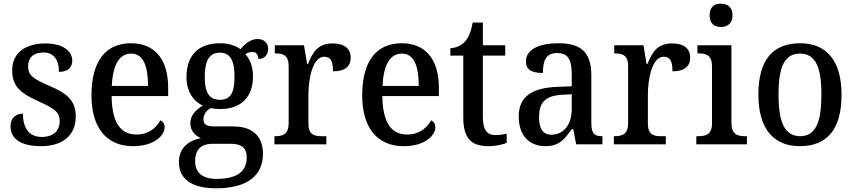

<svg xmlns="http://www.w3.org/2000/svg" viewBox="-20 -781 4622 1039"><path d="M202 10C318 10 390 -48 390 -150C390 -237 343 -276 246 -317C163 -353 132 -372 132 -422C132 -467 159 -497 215 -497C269 -497 299 -460 299 -392C346 -392 371 -415 371 -453C371 -502 324 -546 226 -546C118 -546 46 -495 46 -401C46 -312 92 -276 192 -231C277 -193 303 -173 303 -126C303 -74 270 -40 206 -40C134 -40 104 -92 104 -166C73 -166 37 -149 37 -97C37 -28 96 10 202 10Z M699 10C818 10 871 -50 871 -93C871 -112 860 -125 848 -130C826 -89 783 -53 719 -53C632 -53 586 -117 584 -261H890V-306C890 -464 814 -547 689 -547C553 -547 475 -452 475 -264C475 -91 556 10 699 10ZM781 -316H585C590 -429 625 -491 690 -491C756 -491 781 -422 781 -316Z M1149 238C1322 238 1403 166 1403 51C1403 -35 1356 -97 1241 -97H1138C1096 -97 1081 -109 1081 -136C1081 -164 1100 -185 1120 -196C1132 -193 1157 -191 1172 -191C1292 -191 1349 -264 1349 -366C1349 -424 1332 -460 1308 -488C1319 -495 1330 -500 1346 -500C1367 -500 1378 -483 1378 -462C1415 -462 1431 -488 1431 -517C1431 -545 1412 -570 1374 -570C1331 -570 1300 -536 1281 -515C1258 -533 1218 -547 1172 -547C1048 -547 989 -477 989 -362C989 -292 1023 -233 1078 -210C1035 -183 1010 -155 1010 -114C1010 -70 1039 -46 1067 -33C1003 -22 948 19 948 95C948 186 1015 238 1149 238ZM1170 -241C1111 -241 1088 -282 1088 -364C1088 -450 1111 -496 1169 -496C1228 -496 1249 -452 1249 -365C1249 -281 1229 -241 1170 -241ZM1152 187C1067 187 1036 147 1036 90C1036 15 1084 -3 1131 -3H1227C1284 -3 1315 16 1315 71C1315 138 1275 187 1152 187Z M1465 0H1746V-44H1720C1681 -44 1649 -52 1649 -111V-271C1649 -353 1672 -474 1734 -474C1770 -474 1782 -450 1782 -395C1848 -395 1878 -423 1878 -469C1878 -516 1846 -546 1780 -546C1701 -546 1672 -499 1647 -435H1642L1625 -536H1467V-492H1470C1511 -492 1542 -483 1542 -424V-116C1542 -53 1510 -44 1468 -44H1465Z M2164 10C2283 10 2336 -50 2336 -93C2336 -112 2325 -125 2313 -130C2291 -89 2248 -53 2184 -53C2097 -53 2051 -117 2049 -261H2355V-306C2355 -464 2279 -547 2154 -547C2018 -547 1940 -452 1940 -264C1940 -91 2021 10 2164 10ZM2246 -316H2050C2055 -429 2090 -491 2155 -491C2221 -491 2246 -422 2246 -316Z M2624 10C2665 10 2704 0 2722 -8V-58C2702 -53 2683 -50 2659 -50C2616 -50 2593 -79 2593 -147V-480H2714V-536H2593V-659H2538C2529 -608 2516 -578 2496 -556C2477 -534 2448 -522 2417 -520V-480H2487V-146C2487 -30 2532 10 2624 10Z M2931 10C3006 10 3035 -27 3074 -82H3082L3098 0H3240V-44H3237C3195 -44 3180 -60 3180 -116V-374C3180 -501 3120 -547 3002 -547C2903 -547 2826 -516 2826 -449C2826 -404 2857 -386 2918 -386C2918 -450 2932 -494 2995 -494C3062 -494 3074 -447 3074 -373V-314L2997 -311C2857 -306 2787 -257 2787 -151C2787 -41 2850 10 2931 10ZM2964 -52C2918 -52 2897 -85 2897 -146C2897 -223 2927 -263 3021 -268L3074 -271V-191C3074 -108 3031 -52 2964 -52Z M3302 0H3583V-44H3557C3518 -44 3486 -52 3486 -111V-271C3486 -353 3509 -474 3571 -474C3607 -474 3619 -450 3619 -395C3685 -395 3715 -423 3715 -469C3715 -516 3683 -546 3617 -546C3538 -546 3509 -499 3484 -435H3479L3462 -536H3304V-492H3307C3348 -492 3379 -483 3379 -424V-116C3379 -53 3347 -44 3305 -44H3302Z M3881 -635C3915 -635 3944 -653 3944 -698C3944 -744 3915 -761 3881 -761C3846 -761 3820 -744 3820 -698C3820 -653 3846 -635 3881 -635ZM3748 0H4022V-44H4011C3969 -44 3938 -55 3938 -117V-536H3754V-492H3762C3802 -492 3833 -481 3833 -423V-113C3833 -55 3801 -44 3760 -44H3748Z M4308 10C4456 10 4534 -81 4534 -269C4534 -456 4449 -547 4311 -547C4161 -547 4084 -456 4084 -269C4084 -81 4169 10 4308 10ZM4310 -44C4225 -44 4193 -122 4193 -269C4193 -417 4224 -491 4309 -491C4394 -491 4425 -417 4425 -269C4425 -122 4395 -44 4310 -44Z"/></svg>

Font: Noto Serif Devanagari SemiCondensed Medium
Style: Regular
Weight: 500
Width: 4
Designer: Universal Thirst, Indian Type Foundry and the Monotype Design Team
Foundry: Monotype Imaging Inc.
Version: Version 2.004